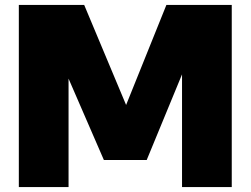

<svg xmlns="http://www.w3.org/2000/svg" viewBox="-20 -760 1018 780"><path d="M56.5 0V-740H322L503 -308H482L656 -740H921.5V0H719.5V-550H757.5L576 -110H402L211 -550H258.5V0Z"/></svg>

Font: Encode Sans SC Black
Style: Regular
Weight: 900
Version: Version 3.002